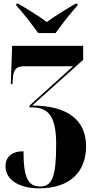

<svg xmlns="http://www.w3.org/2000/svg" viewBox="-20 -786 514 1046"><path d="M188 -606H283C315 -651 367 -718 402 -756V-766H392C352 -743 282 -701 235 -666C188 -701 119 -743 79 -766H69V-756C104 -718 156 -651 188 -606ZM194 240C357 240 449 154 449 10C449 -135 343 -211 155 -211L433 -460V-536H46L39 -328H48L50 -358C53 -409 69 -425 114 -425H378L141 -211V-201H154C249 -201 286 -145 286 0C286 175 265 230 199 230C132 230 108 180 108 38C45 38 10 68 10 121C10 183 69 240 194 240Z"/></svg>

Font: Noto Serif Display ExtraCondensed Black
Style: Regular
Weight: 900
Width: 2
Designer: Monotype Design Team
Foundry: Monotype Imaging Inc.
Version: Version 2.009